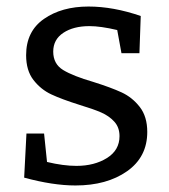

<svg xmlns="http://www.w3.org/2000/svg" viewBox="-20 -558 519 588"><path d="M266 -307Q320 -290 352.5 -275Q385 -260 408 -230.5Q431 -201 431 -154Q431 -77 369 -33.5Q307 10 211 10Q142 10 54 -14L61 -149H115L124 -62Q174 -50 214 -50Q269 -50 307.5 -74Q346 -98 346 -141Q346 -168 330 -185.5Q314 -203 290 -213.5Q266 -224 223 -237Q169 -254 137 -269Q105 -284 82.5 -313Q60 -342 60 -389Q60 -462 114.5 -500Q169 -538 251 -538Q327 -538 411 -509L407 -395H352L339 -466Q288 -478 254 -478Q205 -478 174 -457.5Q143 -437 143 -400Q143 -362 173.5 -343.5Q204 -325 266 -307Z"/></svg>

Font: Bitter Pro
Style: Regular
Weight: 400
Designer: Sol Matas, and Bitter project Authors
Foundry: Sol Matas
Version: Version 1.010